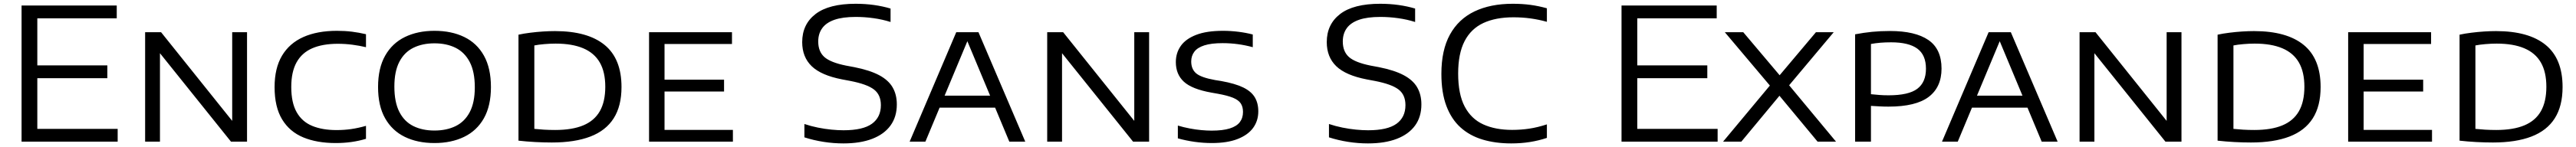

<svg xmlns="http://www.w3.org/2000/svg" viewBox="-20 -770 13977 799"><path d="M97 0V-740H613.5V-670.5H182.5V-69.5H618.5V0ZM141 -345V-414.5H562.5V-345Z M767.5 0V-595H854L1256 -93H1240V-595H1320.5V0H1233.5L831 -502H848V0Z M1801.5 7.5Q1700 7.5 1625.8 -23.2Q1551.5 -54 1510.8 -121.2Q1470 -188.5 1470 -296.5Q1470 -399.5 1510.2 -467.2Q1550.5 -535 1626.2 -568.8Q1702 -602.5 1808.5 -602.5Q1851.5 -602.5 1889.8 -597.8Q1928 -593 1966 -584V-513.5Q1930 -522 1891.8 -527Q1853.5 -532 1813 -532Q1730.5 -532 1674.2 -507.5Q1618 -483 1589.2 -431Q1560.5 -379 1560.5 -297.5Q1560.5 -212 1589.8 -160.2Q1619 -108.5 1674 -85.8Q1729 -63 1806 -63Q1848 -63 1886 -68.5Q1924 -74 1966 -86V-15.5Q1928 -4 1887 1.8Q1846 7.5 1801.5 7.5Z M2337.5 7.5Q2245.5 7.5 2176.8 -26Q2108 -59.5 2069.8 -127Q2031.5 -194.5 2031.5 -297Q2031.5 -399.5 2070 -467.5Q2108.5 -535.5 2177.5 -569Q2246.5 -602.5 2337.5 -602.5Q2430 -602.5 2499 -569Q2568 -535.5 2606 -467.5Q2644 -399.5 2644 -297Q2644 -195 2605.8 -127.2Q2567.5 -59.5 2498.2 -26Q2429 7.5 2337.5 7.5ZM2337.5 -60.5Q2403.5 -60.5 2452.8 -84.8Q2502 -109 2529.2 -161Q2556.5 -213 2556.5 -295.5Q2556.5 -380 2529 -432.8Q2501.5 -485.5 2452.5 -510Q2403.5 -534.5 2337.5 -534.5Q2272 -534.5 2223 -510.2Q2174 -486 2147 -434Q2120 -382 2120 -299.5Q2120 -215 2146.8 -162.2Q2173.5 -109.5 2222.5 -85Q2271.5 -60.5 2337.5 -60.5Z M2974.5 4.5Q2931 4.5 2884.2 2Q2837.5 -0.5 2793.5 -5.5V-581.5Q2823.5 -588 2857.8 -592.2Q2892 -596.5 2926.5 -598.8Q2961 -601 2991.5 -601Q3168.5 -601 3260.5 -526Q3352.5 -451 3352.5 -297Q3352.5 -193.5 3310 -126.8Q3267.5 -60 3183.5 -27.8Q3099.5 4.5 2974.5 4.5ZM2993 -63.5Q3084.5 -63.5 3144.8 -88.5Q3205 -113.5 3234.8 -165.5Q3264.5 -217.5 3264.5 -298.5Q3264.5 -378.5 3234.8 -430.2Q3205 -482 3145 -507.5Q3085 -533 2995 -533Q2965.5 -533 2933.5 -530.2Q2901.5 -527.5 2879.5 -523V-69.5Q2903 -67 2931.8 -65.2Q2960.5 -63.5 2993 -63.5Z M3502 0V-595H3952V-531H3586V-64H3957V0ZM3545 -272.5V-337H3909V-272.5Z M4556.5 9.5Q4503 9.5 4448.8 1Q4394.5 -7.5 4345 -23.5V-96Q4381 -84 4418.2 -76.5Q4455.5 -69 4491 -65.5Q4526.5 -62 4557.5 -62Q4662.5 -62 4711.2 -97.2Q4760 -132.5 4760 -198.5Q4760 -255 4722.2 -283.8Q4684.5 -312.5 4594.5 -330L4549.5 -338.5Q4436 -360.5 4384.5 -410.2Q4333 -460 4333 -541Q4333 -638 4405.5 -693.8Q4478 -749.5 4623 -749.5Q4674.5 -749.5 4722.8 -742.8Q4771 -736 4812.5 -723.5V-650.5Q4768.5 -664.5 4720.2 -671.2Q4672 -678 4623.5 -678Q4553 -678 4508.2 -662.5Q4463.5 -647 4441.8 -617Q4420 -587 4420 -544.5Q4420 -490 4453.2 -460.2Q4486.5 -430.5 4570.5 -413.5L4616 -405Q4699 -388.5 4749.8 -361.8Q4800.5 -335 4823.5 -295.5Q4846.5 -256 4846.5 -202.5Q4846.5 -135 4812.2 -87.8Q4778 -40.5 4713.2 -15.5Q4648.5 9.5 4556.5 9.5Z M4916 0 5169 -595H5289.5L5543.5 0H5457L5223 -561H5235.5L5001.5 0ZM5061.5 -185 5083 -250H5376L5396.5 -185Z M5662.5 0V-595H5749L6151 -93H6135V-595H6215.5V0H6128.5L5726 -502H5743V0Z M6555.5 7.5Q6509 7.5 6461.5 0.8Q6414 -6 6371.5 -18V-87.5Q6403 -78 6435.8 -71.8Q6468.5 -65.5 6499 -62.8Q6529.5 -60 6555 -60Q6615.5 -60 6653 -71.8Q6690.5 -83.5 6707.8 -106.2Q6725 -129 6725 -161.5Q6725 -189.5 6712.8 -208Q6700.5 -226.5 6670.5 -238.8Q6640.5 -251 6588 -260.5L6554 -266.5Q6448 -285.5 6404.2 -325.8Q6360.5 -366 6360.5 -432.5Q6360.5 -482 6387.2 -520.2Q6414 -558.5 6470.8 -580.5Q6527.5 -602.5 6616 -602.5Q6659 -602.5 6700.5 -597.2Q6742 -592 6778 -582.5V-513.5Q6738 -524.5 6697 -530Q6656 -535.5 6614.5 -535.5Q6553 -535.5 6515.5 -523.5Q6478 -511.5 6461 -489Q6444 -466.5 6444 -436Q6444 -394 6471 -371.2Q6498 -348.5 6573 -335L6607 -329.5Q6682 -316 6725.8 -294.8Q6769.5 -273.5 6788.8 -241.5Q6808 -209.5 6808 -165Q6808 -113.5 6780 -75Q6752 -36.5 6696 -14.5Q6640 7.5 6555.5 7.5Z M7403 9.5Q7349.5 9.5 7295.2 1Q7241 -7.5 7191.5 -23.5V-96Q7227.5 -84 7264.8 -76.5Q7302 -69 7337.5 -65.5Q7373 -62 7404 -62Q7509 -62 7557.8 -97.2Q7606.5 -132.5 7606.5 -198.5Q7606.5 -255 7568.8 -283.8Q7531 -312.5 7441 -330L7396 -338.5Q7282.5 -360.5 7231 -410.2Q7179.5 -460 7179.5 -541Q7179.5 -638 7252 -693.8Q7324.5 -749.5 7469.5 -749.5Q7521 -749.5 7569.2 -742.8Q7617.5 -736 7659 -723.5V-650.5Q7615 -664.5 7566.8 -671.2Q7518.5 -678 7470 -678Q7399.5 -678 7354.8 -662.5Q7310 -647 7288.2 -617Q7266.5 -587 7266.5 -544.5Q7266.5 -490 7299.8 -460.2Q7333 -430.5 7417 -413.5L7462.5 -405Q7545.5 -388.5 7596.2 -361.8Q7647 -335 7670 -295.5Q7693 -256 7693 -202.5Q7693 -135 7658.8 -87.8Q7624.5 -40.5 7559.8 -15.5Q7495 9.5 7403 9.5Z M8180.5 9.5Q8094.5 9.5 8024.8 -11.5Q7955 -32.5 7905.2 -77.5Q7855.5 -122.5 7828.5 -194.5Q7801.5 -266.5 7801.5 -368.5Q7801.5 -498 7848 -582.2Q7894.5 -666.5 7981.2 -708Q8068 -749.5 8188.5 -749.5Q8240.5 -749.5 8285 -743.5Q8329.5 -737.5 8374 -725V-651.5Q8331 -663.5 8285.8 -669.8Q8240.5 -676 8192.5 -676Q8096 -676 8029 -644.8Q7962 -613.5 7927.2 -546Q7892.5 -478.5 7892.5 -370.5Q7892.5 -258 7928 -190.8Q7963.5 -123.5 8029 -93.8Q8094.5 -64 8185 -64Q8233.5 -64 8278.5 -70.8Q8323.5 -77.5 8374 -94V-20.5Q8329 -5.5 8281.2 2Q8233.5 9.5 8180.5 9.5Z M8779 0V-740H9295.5V-670.5H8864.5V-69.5H9300.5V0ZM8823 -345V-414.5H9244.5V-345Z M9843 0 9636 -249.5 9584 -305 9339.5 -595H9439.5L9637 -361L9688.5 -306.5L9943 0ZM9330 0 9584 -305 9637 -361 9834 -595H9930.5L9688.5 -306.5L9636 -249.5L9429 0Z M10046.5 0V-583.5Q10093.5 -592.5 10138.5 -597Q10183.5 -601.5 10235.5 -601.5Q10373 -601.5 10444.2 -552.5Q10515.5 -503.5 10515.5 -397Q10515.5 -296.5 10446 -243.5Q10376.5 -190.5 10227.5 -190.5Q10203 -190.5 10178.8 -191.8Q10154.5 -193 10132.5 -194.5V0ZM10228 -252Q10337 -252 10384 -287.5Q10431 -323 10431 -396.5Q10431 -471.5 10384 -505.8Q10337 -540 10242 -540Q10210.5 -540 10183.8 -537.8Q10157 -535.5 10132.5 -531V-258Q10156 -255.5 10178.2 -253.8Q10200.5 -252 10228 -252Z M10518 0 10771 -595H10891.5L11145.5 0H11059L10825 -561H10837.5L10603.5 0ZM10663.5 -185 10685 -250H10978L10998.5 -185Z M11264.5 0V-595H11351L11753 -93H11737V-595H11817.5V0H11730.5L11328 -502H11345V0Z M12194.5 4.5Q12151 4.5 12104.2 2Q12057.5 -0.5 12013.5 -5.5V-581.5Q12043.5 -588 12077.8 -592.2Q12112 -596.5 12146.5 -598.8Q12181 -601 12211.5 -601Q12388.5 -601 12480.5 -526Q12572.5 -451 12572.5 -297Q12572.5 -193.5 12530 -126.8Q12487.5 -60 12403.5 -27.8Q12319.5 4.5 12194.5 4.5ZM12213 -63.5Q12304.5 -63.5 12364.8 -88.5Q12425 -113.5 12454.8 -165.5Q12484.5 -217.5 12484.5 -298.5Q12484.5 -378.5 12454.8 -430.2Q12425 -482 12365 -507.5Q12305 -533 12215 -533Q12185.5 -533 12153.5 -530.2Q12121.5 -527.5 12099.5 -523V-69.5Q12123 -67 12151.8 -65.2Q12180.5 -63.5 12213 -63.5Z M12722 0V-595H13172V-531H12806V-64H13177V0ZM12765 -272.5V-337H13129V-272.5Z M13507.5 4.5Q13464 4.5 13417.2 2Q13370.5 -0.5 13326.5 -5.5V-581.5Q13356.5 -588 13390.8 -592.2Q13425 -596.5 13459.5 -598.8Q13494 -601 13524.5 -601Q13701.5 -601 13793.5 -526Q13885.5 -451 13885.5 -297Q13885.5 -193.5 13843 -126.8Q13800.5 -60 13716.5 -27.8Q13632.5 4.5 13507.5 4.5ZM13526 -63.5Q13617.5 -63.5 13677.8 -88.5Q13738 -113.5 13767.8 -165.5Q13797.5 -217.5 13797.5 -298.5Q13797.5 -378.5 13767.8 -430.2Q13738 -482 13678 -507.5Q13618 -533 13528 -533Q13498.5 -533 13466.5 -530.2Q13434.5 -527.5 13412.5 -523V-69.5Q13436 -67 13464.8 -65.2Q13493.5 -63.5 13526 -63.5Z"/></svg>

Font: Encode Sans SC Expanded
Style: Regular
Weight: 400
Width: 7
Designer: Multiple Designers
Foundry: Impallari Type
Version: Version 3.002